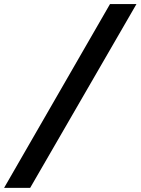

<svg xmlns="http://www.w3.org/2000/svg" viewBox="-138 -762 680 928"><path d="M7.8 146H-118.2L393.6 -742.2H521.5Z"/></svg>

Font: Cadman
Style: Bold Italic
Weight: 700
Italic angle: -12°
Designer: Paul James MIller
Foundry: High-Logic / Made with FontCreator
Version: Version 2.114;March 28, 2021;FontCreator 13.0.0.2683 64-bit